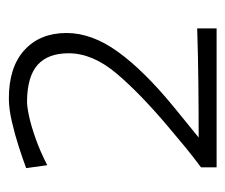

<svg xmlns="http://www.w3.org/2000/svg" viewBox="-58 -773 520 444"><g transform="rotate(-90 202.0 -551.0)"><path d="M37.1 -310.1H358.4V-355Q296.4 -353 233.2 -352.3Q169.9 -351.6 106 -351.6L176.8 -409.2Q261.2 -478.5 304.4 -538.6Q347.7 -598.6 347.7 -657.2Q347.7 -718.3 308.3 -754.4Q269 -790.5 196.3 -790.5Q172.4 -790.5 142.1 -783.4Q111.8 -776.4 83.3 -767.1Q54.7 -757.8 35.2 -750.5L42 -701.7Q74.2 -718.3 103.3 -728.5Q132.3 -738.8 154.8 -743.7Q177.2 -748.5 189.5 -748.5Q247.1 -748 273.9 -724.1Q300.8 -700.2 300.8 -652.3Q300.8 -597.2 254.6 -542.2Q208.5 -487.3 128.4 -419.9Q105.5 -400.4 82.8 -381.8Q60.1 -363.3 37.1 -346.2Z"/></g></svg>

Font: Pinar-VF
Style: Regular
Weight: 300
Designer: Amin Abedi
Version: Version 3.0